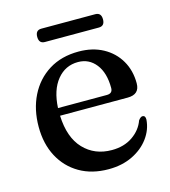

<svg xmlns="http://www.w3.org/2000/svg" viewBox="-94 -664 665 750"><g transform="rotate(-15 239.0 -289.0)"><path d="M446 -285Q446 -240 397.5 -240H124Q127.5 -151 171.8 -104.5Q216 -58 285.5 -58Q335 -58 369.8 -82Q404.5 -106 417.5 -142.5Q426.5 -155 434.5 -155Q446.5 -154.5 446 -138Q443 -98 418 -64Q393 -30 350.8 -9.5Q308.5 11 254 11Q186.5 11 136.8 -18Q87 -47 59.5 -98.8Q32 -150.5 32 -219.5Q32 -289.5 59.5 -344.8Q87 -400 137.8 -431.8Q188.5 -463.5 258.5 -463.5Q314.5 -463.5 356.8 -440.5Q399 -417.5 422.5 -377.2Q446 -337 446 -285ZM245.5 -424.5Q194 -424.5 160.8 -383.8Q127.5 -343 124 -271H321.5Q345 -271 345 -293Q345 -354.5 317.5 -389.5Q290 -424.5 245.5 -424.5ZM117.5 -560.5Q117.5 -587.5 141.5 -587.5H359.5Q383.5 -587.5 383.5 -560.5Q383.5 -533.5 359.5 -533.5H141.5Q117.5 -533.5 117.5 -560.5Z"/></g></svg>

Font: Fraunces 72pt S050
Style: Regular
Weight: 400
Version: Version 1.000; ttfautohint (v1.8.3)